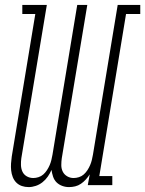

<svg xmlns="http://www.w3.org/2000/svg" viewBox="-20 -755 592 783"><path d="M97 8Q82 8 69 3.5Q56 -1 46.5 -10.5Q37 -20 32 -33Q27 -46 25.5 -60Q24 -74 25 -88.5Q26 -103 28 -117L124 -698H71V-735H171L67 -110Q65 -96 65.5 -81.5Q66 -67 71.5 -55Q77 -43 89 -36Q101 -29 116 -29Q126 -29 137 -32.5Q148 -36 156.5 -43.5Q165 -51 171.5 -61Q178 -71 182.5 -81.5Q187 -92 189.5 -102.5Q192 -113 194 -124L295 -735H336L232 -110Q230 -96 230 -81.5Q230 -67 236 -55Q242 -43 254 -36Q266 -29 280 -29Q291 -29 302 -32.5Q313 -36 321.5 -43.5Q330 -51 336.5 -61Q343 -71 347.5 -81.5Q352 -92 354.5 -102.5Q357 -113 359 -124L460 -735H552V-698H494L385 -37H438V0H338L346 -44Q339 -33 330 -23Q321 -13 310 -5.5Q299 2 286.5 5Q274 8 261 8Q247 8 233.5 3Q220 -2 210.5 -11.5Q201 -21 196.5 -34.5Q192 -48 190 -62Q184 -48 175 -35Q166 -22 153.5 -12Q141 -2 126 3Q111 8 97 8Z"/></svg>

Font: Iosevka Curly Slab XLtObl
Style: Regular
Weight: 200
Italic angle: -9°
Monospace: yes
Designer: Belleve Invis
Foundry: Belleve Invis
Version: Version 11.1.0; ttfautohint (v1.8.3)